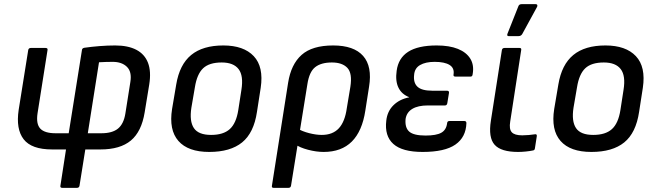

<svg xmlns="http://www.w3.org/2000/svg" viewBox="-20 -720 3158 925"><path d="M280 185Q269 185 271 175L298 0H231Q132 0 94 -49Q56 -98 70 -191L116 -479Q118 -489 129 -489H199Q211 -489 209 -479L161 -175Q153 -123 174 -100.5Q195 -78 248 -78H311L375 -480Q376 -488 387 -490Q422 -495 460.5 -498Q499 -501 535 -501Q597 -501 637 -480Q677 -459 693 -417.5Q709 -376 699 -313L677 -179Q662 -86 610.5 -43Q559 0 464 0H391L363 175Q361 185 351 185ZM403 -78H468Q521 -78 548.5 -100.5Q576 -123 584 -173L608 -325Q616 -374 591.5 -398Q567 -422 523 -422Q507 -422 490.5 -421.5Q474 -421 457 -420Z M988 12Q886 12 839.5 -41Q793 -94 809 -195L829 -313Q845 -409 901 -455Q957 -501 1056 -501Q1154 -501 1202.5 -449.5Q1251 -398 1236 -297L1218 -181Q1203 -80 1146.5 -34Q1090 12 988 12ZM997 -70Q1056 -70 1087 -98Q1118 -126 1128 -190L1143 -287Q1154 -355 1129.5 -387Q1105 -419 1048 -419Q988 -419 958.5 -391Q929 -363 919 -300L902 -201Q892 -136 914 -103Q936 -70 997 -70Z M1298 185Q1288 185 1290 175L1368 -321Q1382 -410 1433 -455.5Q1484 -501 1585 -501Q1685 -501 1729.5 -450.5Q1774 -400 1758 -302L1740 -187Q1725 -88 1675 -38Q1625 12 1539 12Q1504 12 1464 1.5Q1424 -9 1402 -25L1411 -102Q1436 -87 1469.5 -78.5Q1503 -70 1530 -70Q1583 -70 1612.5 -102Q1642 -134 1651 -200L1668 -302Q1678 -367 1653.5 -393Q1629 -419 1579 -419Q1527 -419 1498.5 -396.5Q1470 -374 1461 -315L1382 175Q1380 185 1370 185Z M2016 12Q1918 12 1875 -26.5Q1832 -65 1841 -139Q1846 -184 1875.5 -213Q1905 -242 1951 -251V-252Q1915 -266 1899.5 -298Q1884 -330 1891 -379Q1899 -440 1946.5 -470.5Q1994 -501 2084 -501Q2145 -501 2186 -484.5Q2227 -468 2246 -437Q2265 -406 2257 -362Q2256 -351 2247 -351H2174Q2163 -351 2165 -361Q2170 -392 2146 -407Q2122 -422 2074 -422Q2030 -422 2003.5 -406.5Q1977 -391 1975 -358Q1971 -321 1991.5 -302Q2012 -283 2062 -283H2133Q2145 -283 2143 -272L2135 -223Q2133 -212 2124 -212H2041Q1994 -212 1966.5 -195.5Q1939 -179 1934 -147Q1930 -105 1951.5 -86Q1973 -67 2030 -67Q2082 -67 2106 -80.5Q2130 -94 2134 -126Q2135 -137 2145 -137H2217Q2227 -137 2227 -127Q2225 -59 2174 -23.5Q2123 12 2016 12Z M2476 12Q2394 12 2363 -22.5Q2332 -57 2345 -139L2398 -479Q2400 -489 2411 -489H2483Q2493 -489 2491 -479L2438 -134Q2432 -98 2445.5 -83Q2459 -68 2496 -68Q2511 -68 2527.5 -69.5Q2544 -71 2557 -73Q2568 -75 2566 -63L2557 -5Q2556 4 2547 5Q2533 8 2513 10Q2493 12 2476 12ZM2430 -546Q2425 -546 2424 -549.5Q2423 -553 2425 -558L2477 -689Q2479 -695 2483 -697.5Q2487 -700 2493 -700H2561Q2567 -700 2568.5 -695.5Q2570 -691 2567 -686L2496 -556Q2490 -546 2478 -546Z M2829 12Q2727 12 2680.5 -41Q2634 -94 2650 -195L2670 -313Q2686 -409 2742 -455Q2798 -501 2897 -501Q2995 -501 3043.5 -449.5Q3092 -398 3077 -297L3059 -181Q3044 -80 2987.5 -34Q2931 12 2829 12ZM2838 -70Q2897 -70 2928 -98Q2959 -126 2969 -190L2984 -287Q2995 -355 2970.5 -387Q2946 -419 2889 -419Q2829 -419 2799.5 -391Q2770 -363 2760 -300L2743 -201Q2733 -136 2755 -103Q2777 -70 2838 -70Z"/></svg>

Font: Sofia Sans Medium
Style: Italic
Weight: 500
Italic angle: -9°
Version: Version 4.101